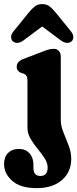

<svg xmlns="http://www.w3.org/2000/svg" viewBox="-66 -718 388 965"><path d="M239.5 -115Q239.5 -85.5 252.8 -53Q266 -20.5 279 13.2Q292 47 292 80.5Q292 146.5 245.2 187Q198.5 227.5 118.5 227.5Q36.5 227.5 -4.5 191Q-45.5 154.5 -45.5 107Q-45.5 70 -25 50.2Q-4.5 30.5 29 30.5Q62.5 30.5 82.2 52.5Q102 74.5 102 110V126.5Q102 166.5 137.5 166.5Q173.5 166 173.5 124Q173.5 101 158.2 77.5Q143 54 122.8 29.5Q102.5 5 87.2 -21.2Q72 -47.5 72 -75.5V-309.5Q72 -329.5 67 -336.8Q62 -344 53 -348L40 -351.5Q29.5 -356 23.8 -363.5Q18 -371 18 -383Q18 -408.5 51 -421.5L141.5 -456Q162.5 -464.5 176.2 -468.5Q190 -472.5 205 -472.5Q220.5 -472.5 230 -461.5Q239.5 -450.5 239.5 -434ZM51.5 -514.5Q35.5 -503 21.5 -502.5Q7.5 -502 -2 -511Q-9.5 -518 -10.2 -531.2Q-11 -544.5 1.5 -560L79 -655.5Q95 -675 109.8 -686.2Q124.5 -697.5 146 -697.5Q168 -697.5 182.8 -686.2Q197.5 -675 213.5 -655.5L291 -560Q303 -544.5 302.5 -531.2Q302 -518 294.5 -511Q285 -502 270.8 -502.5Q256.5 -503 240.5 -514.5L146 -585Z"/></svg>

Font: Fraunces 72pt S100
Style: Bold
Weight: 700
Version: Version 1.000; ttfautohint (v1.8.3)